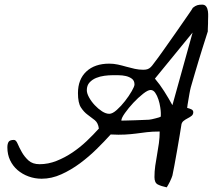

<svg xmlns="http://www.w3.org/2000/svg" viewBox="-20 -806 916 826"><path d="M644.5 -43.9Q644.5 -68.4 647.9 -92.8Q651.4 -117.2 655.8 -141.1Q660.2 -165 663.6 -189.9Q667 -214.8 667 -240.2Q634.8 -240.2 611.3 -237.3Q587.9 -234.4 565.4 -231.4Q543 -228.5 517.6 -227.1Q492.2 -225.6 456.1 -227.5Q429.7 -198.2 396 -165Q362.3 -131.8 324.2 -103.5Q286.1 -75.2 244.1 -56.2Q202.1 -37.1 159.2 -37.1Q129.9 -37.1 103 -46.9Q76.2 -56.6 55.7 -74.2Q35.2 -91.8 23.4 -116.7Q11.7 -141.6 11.7 -171.9Q11.7 -187.5 17.1 -195.8Q22.5 -204.1 40 -204.1Q48.8 -204.1 55.7 -188Q62.5 -171.9 73.7 -151.9Q85 -131.8 102.5 -115.7Q120.1 -99.6 150.4 -99.6Q187.5 -99.6 223.1 -113.8Q258.8 -127.9 291.5 -149.9Q324.2 -171.9 353 -199.2Q381.8 -226.6 405.3 -252.9Q402.3 -277.3 387.7 -289.1Q373 -300.8 356.9 -312.5Q340.8 -324.2 328.1 -343.8Q315.4 -363.3 315.4 -405.3Q315.4 -464.8 351.6 -498.5Q387.7 -532.2 450.2 -532.2Q468.8 -532.2 486.8 -528.3Q504.9 -524.4 523.4 -519Q542 -513.7 560.1 -509.8Q578.1 -505.9 596.7 -505.9Q608.4 -505.9 615.7 -508.8Q623 -511.7 628.9 -517.6Q634.8 -523.4 641.6 -533.2Q648.4 -543 659.2 -556.6Q665 -564.5 677.2 -581.5Q689.5 -598.6 704.1 -619.6Q718.8 -640.6 735.4 -664.1Q752 -687.5 766.6 -709Q781.2 -730.5 793 -747.1Q804.7 -763.7 809.6 -772.5Q820.3 -781.2 829.1 -783.7Q837.9 -786.1 849.6 -786.1Q861.3 -786.1 867.2 -777.8Q873 -769.5 874.5 -757.8Q876 -746.1 875.5 -733.9Q875 -721.7 875 -714.8Q875 -711.9 875 -705.6Q875 -699.2 874.5 -692.4Q874 -685.5 874 -679.2Q874 -672.9 874 -670.9Q871.1 -661.1 864.7 -641.6Q858.4 -622.1 850.6 -597.2Q842.8 -572.3 834.5 -544.9Q826.2 -517.6 818.8 -492.2Q811.5 -466.8 805.7 -447.3Q799.8 -427.7 797.9 -418Q796.9 -413.1 794.9 -402.3Q793 -391.6 791 -379.4Q789.1 -367.2 787.1 -356.4Q785.2 -345.7 785.2 -341.8Q793.9 -339.8 802.7 -335.9Q811.5 -332 811.5 -323.2Q811.5 -313.5 804.2 -307.6Q796.9 -301.8 787.1 -296.9Q777.3 -292 769 -285.2Q760.7 -278.3 759.8 -265.6Q757.8 -253.9 752.9 -223.1Q748 -192.4 741.7 -157.7Q735.4 -123 730 -92.8Q724.6 -62.5 721.7 -50.8Q720.7 -47.9 717.8 -40Q714.8 -32.2 710.9 -24.4Q707 -16.6 703.1 -9.8Q699.2 -2.9 697.3 0Q673.8 -4.9 659.2 -12.2Q644.5 -19.5 644.5 -43.9ZM627.9 -418.9Q616.2 -418.9 595.2 -402.3Q574.2 -385.7 553.7 -363.8Q533.2 -341.8 517.6 -319.8Q502 -297.9 502 -287.1Q507.8 -287.1 524.9 -287.6Q542 -288.1 561 -288.6Q580.1 -289.1 597.2 -290Q614.3 -291 621.1 -291Q625 -291 633.3 -293Q641.6 -294.9 649.4 -296.9Q657.2 -298.8 663.6 -300.8Q669.9 -302.7 670.9 -303.7Q671.9 -303.7 671.9 -310.1Q671.9 -316.4 671.9 -320.3Q671.9 -328.1 669.4 -344.7Q667 -361.3 661.6 -377.9Q656.2 -394.5 647.9 -406.7Q639.6 -418.9 627.9 -418.9ZM353.5 -418Q353.5 -404.3 363.3 -386.7Q373 -369.1 387.7 -353.5Q402.3 -337.9 418.9 -327.1Q435.5 -316.4 450.2 -316.4Q463.9 -316.4 482.4 -333Q501 -349.6 518.1 -371.6Q535.2 -393.6 546.9 -414.1Q558.6 -434.6 558.6 -442.4Q558.6 -459 547.4 -467.3Q536.1 -475.6 521 -479Q505.9 -482.4 489.3 -482.4Q472.7 -482.4 461.9 -482.4Q448.2 -482.4 429.2 -480Q410.2 -477.5 393.6 -470.7Q377 -463.9 365.2 -451.2Q353.5 -438.5 353.5 -418ZM646.5 -467.8Q668 -442.4 686.5 -413.1Q705.1 -383.8 721.7 -353.5L808.6 -666Z"/></svg>

Font: La Belle Aurore
Style: Regular
Weight: 400
Version: Version 1.001 2001